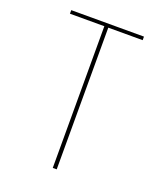

<svg xmlns="http://www.w3.org/2000/svg" viewBox="-136 -824 772 913"><g transform="rotate(20 250.0 -367.5)"><path d="M240 0V-717H66V-735H434V-717H260V0Z"/></g></svg>

Font: Iosevka SS18 Thin
Style: Regular
Weight: 100
Monospace: yes
Designer: Belleve Invis
Foundry: Belleve Invis
Version: Version 25.1.1; ttfautohint (v1.8.4)